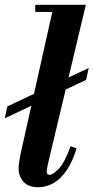

<svg xmlns="http://www.w3.org/2000/svg" viewBox="-30 -774 392 805"><path d="M-10 -278 1 -328 342 -489 331 -439ZM131 11Q88 11 68 -12.5Q48 -36 48 -67Q48 -79 50.5 -96.5Q53 -114 57 -132L196 -754H330L171 -87Q168 -74 167 -65.5Q166 -57 166 -54Q166 -41 178 -41Q192 -41 216.5 -66.5Q241 -92 266 -161L291 -152Q275 -98 250.5 -61.5Q226 -25 195.5 -7Q165 11 131 11ZM118 -724V-754H273V-724Z"/></svg>

Font: Libre Bodoni
Style: Italic
Weight: 400
Italic angle: -13°
Designer: Pablo Impallari, Rodrigo Fuenzalida
Foundry: Impallari Type
Version: Version 2.005;gftools[0.9.23]